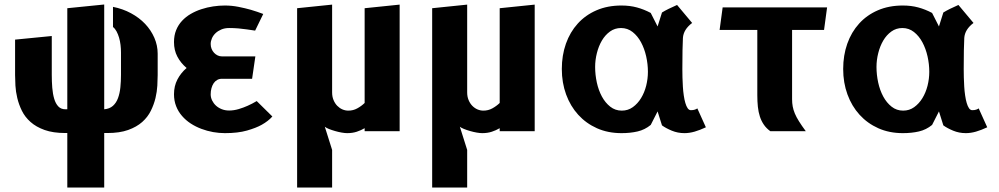

<svg xmlns="http://www.w3.org/2000/svg" viewBox="-20 -583 4440 853"><path d="M517.5 -350Q517.5 -366.5 515.5 -383.5Q513.5 -400.5 509 -415.8Q504.5 -431 497.8 -443.5Q491 -456 482 -463V-552.5Q525.5 -544 562 -524.2Q598.5 -504.5 624.8 -476.8Q651 -449 665.8 -415Q680.5 -381 680.5 -344.5V-249.5Q680.5 -229.5 679 -202.8Q677.5 -176 670.8 -147.5Q664 -119 650.2 -91Q636.5 -63 611.8 -41Q587 -19 549.2 -5.5Q511.5 8 457 8H443V250H279V8H270.5Q216 8 178.2 -5.5Q140.5 -19 115.8 -41Q91 -63 77.2 -91Q63.5 -119 56.8 -147.5Q50 -176 48.5 -202.8Q47 -229.5 47 -249.5V-407L210 -423V-250.5Q210 -220.5 212.2 -193Q214.5 -165.5 220.8 -144.2Q227 -123 239 -110.2Q251 -97.5 270.5 -97.5H279V-546.5L443 -563V-97.5Q467 -99.5 481.8 -112.8Q496.5 -126 504.2 -147Q512 -168 514.8 -195Q517.5 -222 517.5 -250.5Z M1114.5 -332.5 1100 -233H965.5Q954 -233 944.8 -227.8Q935.5 -222.5 929.2 -213.2Q923 -204 919.5 -191.2Q916 -178.5 916 -164Q916 -150 922.2 -137Q928.5 -124 939.2 -114Q950 -104 965 -98Q980 -92 998 -92Q1019 -92 1040.8 -98.5Q1062.5 -105 1080 -113Q1100.5 -122 1120.5 -134L1190 -65.5Q1172 -45 1142.5 -28.5Q1117.5 -14.5 1077.2 -3Q1037 8.5 979 8.5Q953.5 8.5 926.8 3.8Q900 -1 874.8 -10.5Q849.5 -20 827.5 -34.2Q805.5 -48.5 788.8 -67.8Q772 -87 762.5 -111.2Q753 -135.5 753 -164.5Q753 -200.5 768 -229.5Q783 -258.5 809 -281Q782.5 -303.5 767.8 -331.8Q753 -360 753 -396Q753 -425.5 762.5 -449Q772 -472.5 788.8 -490.5Q805.5 -508.5 827.5 -521.2Q849.5 -534 874.8 -542.2Q900 -550.5 926.8 -554.5Q953.5 -558.5 979 -558.5Q1009.5 -558.5 1039.8 -552.5Q1070 -546.5 1094.5 -539.5Q1123 -531 1149.5 -521L1113.5 -447Q1095.5 -450 1076 -452.5Q1059.5 -455 1039 -456.8Q1018.5 -458.5 998 -458.5Q978.5 -458.5 963.2 -452Q948 -445.5 937.5 -435.5Q927 -425.5 921.5 -412.8Q916 -400 916 -387.5Q916 -376 920 -366Q924 -356 931 -348.5Q938 -341 946.8 -336.8Q955.5 -332.5 965.5 -332.5Z M1600 -13.5Q1584 -4 1565 2.2Q1546 8.5 1522.5 8.5Q1512.5 8.5 1498 6Q1483.5 3.5 1468.8 -0.8Q1454 -5 1441.5 -10Q1429 -15 1423 -20L1455.5 83V250H1300V-546.5L1455.5 -562.5V-172.5Q1455.5 -153.5 1461.8 -138.5Q1468 -123.5 1478.2 -113Q1488.5 -102.5 1501.2 -97Q1514 -91.5 1527.5 -91.5Q1549 -91.5 1567.2 -101.5Q1585.5 -111.5 1600 -125.5V-546.5L1755.5 -562.5V0H1600Z M2200 -13.5Q2184 -4 2165 2.2Q2146 8.5 2122.5 8.5Q2112.5 8.5 2098 6Q2083.5 3.5 2068.8 -0.8Q2054 -5 2041.5 -10Q2029 -15 2023 -20L2055.5 83V250H1900V-546.5L2055.5 -562.5V-172.5Q2055.5 -153.5 2061.8 -138.5Q2068 -123.5 2078.2 -113Q2088.5 -102.5 2101.2 -97Q2114 -91.5 2127.5 -91.5Q2149 -91.5 2167.2 -101.5Q2185.5 -111.5 2200 -125.5V-546.5L2355.5 -562.5V0H2200Z M2858.5 -264Q2858.5 -298 2850.8 -332.5Q2843 -367 2828 -395Q2813 -423 2790.5 -440.8Q2768 -458.5 2739 -458.5Q2711.5 -458.5 2690 -443Q2668.5 -427.5 2654 -402.8Q2639.5 -378 2631.8 -347.2Q2624 -316.5 2624 -285.5Q2624 -251 2631.5 -216.5Q2639 -182 2654 -154.2Q2669 -126.5 2691.2 -109Q2713.5 -91.5 2742.5 -91.5Q2770 -91.5 2791.5 -107Q2813 -122.5 2828 -147Q2843 -171.5 2850.8 -202.2Q2858.5 -233 2858.5 -264ZM2901.5 -88 2871 -28Q2845 -6.5 2812.5 1Q2780 8.5 2741 8.5Q2681 8.5 2632.2 -13.2Q2583.5 -35 2548.8 -73.2Q2514 -111.5 2495 -163.5Q2476 -215.5 2476 -276.5Q2476 -337 2494.2 -388.8Q2512.5 -440.5 2546.8 -478.2Q2581 -516 2630 -537.2Q2679 -558.5 2741 -558.5Q2778 -558.5 2809.5 -550Q2841 -541.5 2871 -525.5L2901.5 -465.5L2921 -527.5Q2934 -535.5 2950.8 -543.8Q2967.5 -552 2988 -561L3055 -481Q3016.5 -452 3014 -414.5Q3013 -393.5 3012.2 -359.5Q3011.5 -325.5 3011.5 -276Q3011.5 -259 3012 -238.8Q3012.5 -218.5 3013.8 -198.2Q3015 -178 3017.8 -159Q3020.5 -140 3024.8 -125.5Q3029 -111 3035 -102.2Q3041 -93.5 3049.5 -93.5Q3060 -93.5 3067.2 -96Q3074.5 -98.5 3078 -101.5L3116 -17.5Q3089.5 -5 3066 1.8Q3042.5 8.5 3021 8.5Q2991 8.5 2964.5 -2.5Q2938 -13.5 2921 -26Z M3499 -450V-142Q3499 -125 3501.8 -110Q3504.5 -95 3511.2 -78.8Q3518 -62.5 3529.8 -43.8Q3541.5 -25 3560 0H3402.5Q3385 -12.5 3373.8 -28.8Q3362.5 -45 3356 -65Q3349.5 -85 3347 -108.5Q3344.5 -132 3344.5 -160V-450H3177L3190.5 -550H3654.5L3641 -450Z M4108.5 -264Q4108.5 -298 4100.8 -332.5Q4093 -367 4078 -395Q4063 -423 4040.5 -440.8Q4018 -458.5 3989 -458.5Q3961.5 -458.5 3940 -443Q3918.5 -427.5 3904 -402.8Q3889.5 -378 3881.8 -347.2Q3874 -316.5 3874 -285.5Q3874 -251 3881.5 -216.5Q3889 -182 3904 -154.2Q3919 -126.5 3941.2 -109Q3963.5 -91.5 3992.5 -91.5Q4020 -91.5 4041.5 -107Q4063 -122.5 4078 -147Q4093 -171.5 4100.8 -202.2Q4108.5 -233 4108.5 -264ZM4151.5 -88 4121 -28Q4095 -6.5 4062.5 1Q4030 8.5 3991 8.5Q3931 8.5 3882.2 -13.2Q3833.5 -35 3798.8 -73.2Q3764 -111.5 3745 -163.5Q3726 -215.5 3726 -276.5Q3726 -337 3744.2 -388.8Q3762.5 -440.5 3796.8 -478.2Q3831 -516 3880 -537.2Q3929 -558.5 3991 -558.5Q4028 -558.5 4059.5 -550Q4091 -541.5 4121 -525.5L4151.5 -465.5L4171 -527.5Q4184 -535.5 4200.8 -543.8Q4217.5 -552 4238 -561L4305 -481Q4266.5 -452 4264 -414.5Q4263 -393.5 4262.2 -359.5Q4261.5 -325.5 4261.5 -276Q4261.5 -259 4262 -238.8Q4262.5 -218.5 4263.8 -198.2Q4265 -178 4267.8 -159Q4270.5 -140 4274.8 -125.5Q4279 -111 4285 -102.2Q4291 -93.5 4299.5 -93.5Q4310 -93.5 4317.2 -96Q4324.5 -98.5 4328 -101.5L4366 -17.5Q4339.5 -5 4316 1.8Q4292.5 8.5 4271 8.5Q4241 8.5 4214.5 -2.5Q4188 -13.5 4171 -26Z"/></svg>

Font: B612
Style: Bold
Weight: 700
Designer: Nicolas Chauveau, Thomas Paillot, Jonathan Favre-Lamarine, Jean-Luc Vinot
Foundry: AIRBUS
Version: Version 1.008